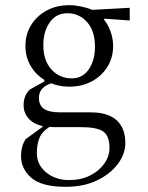

<svg xmlns="http://www.w3.org/2000/svg" viewBox="-20 -480 570 740"><path d="M247 -146Q209 -146 177 -159Q150 -149 140 -135Q130 -121 130 -103Q130 -74 149.5 -60.5Q169 -47 212 -47H329Q396 -47 429.5 -16.5Q463 14 463 71Q463 113 434.5 151.5Q406 190 354.5 215Q303 240 233 240Q141 240 101 205.5Q61 171 61 121Q61 85 78 57L144 9V6Q109 -2 90 -23.5Q71 -45 71 -75Q71 -112 95 -135L151 -166V-172Q117 -193 97.5 -227Q78 -261 78 -303Q78 -348 100 -383.5Q122 -419 160 -439.5Q198 -460 247 -460Q268 -460 292.5 -455Q317 -450 335 -442L480 -450V-401L383 -408L380 -405Q396 -387 406 -359Q416 -331 416 -303Q416 -258 394 -222.5Q372 -187 334 -166.5Q296 -146 247 -146ZM257 -178Q298 -178 322 -212.5Q346 -247 346 -300Q346 -361 315.5 -395Q285 -429 240 -429Q196 -429 171.5 -393.5Q147 -358 147 -306Q147 -247 178 -212.5Q209 -178 257 -178ZM122 110Q122 155 158 184.5Q194 214 246 214Q292 214 327 196.5Q362 179 382 150.5Q402 122 402 90Q402 44 378 27Q354 10 292 10H186Q178 10 171 9Q143 26 132.5 50.5Q122 75 122 110Z"/></svg>

Font: Spectral Light
Style: Regular
Weight: 300
Designer: Jean-Baptiste Levee
Foundry: Production Type
Version: Version 2.001